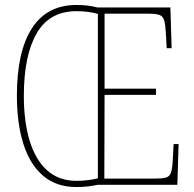

<svg xmlns="http://www.w3.org/2000/svg" viewBox="-20 -744 783 773"><path d="M287 9Q207 9 154 -36Q101 -81 74.5 -163.5Q48 -246 48 -359Q48 -536 108.5 -630Q169 -724 288 -724Q335 -724 372 -714H666L671 -550H651L648 -608Q646 -645 641 -662Q636 -679 621.5 -684Q607 -689 575 -689H401V-387H608V-362H401L400 -25H604Q634 -25 648 -29Q662 -33 667.5 -47Q673 -61 675 -90L679 -164H699L694 0H373Q334 9 287 9ZM287 -16Q316 -16 336.5 -19Q357 -22 374 -26V-688Q335 -699 288 -699Q179 -699 127.5 -609.5Q76 -520 76 -358Q76 -254 99.5 -177Q123 -100 170 -58Q217 -16 287 -16Z"/></svg>

Font: Noto Serif Lao Condensed Thin
Style: Regular
Weight: 100
Width: 3
Designer: Monotype Design Team
Foundry: Monotype Imaging Inc.
Version: Version 2.003; ttfautohint (v1.8.4.7-5d5b)